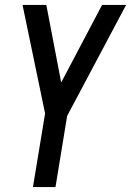

<svg xmlns="http://www.w3.org/2000/svg" viewBox="-20 -540 540 775"><path d="M113 215 162 -82 71 -520H167L227 -207L392 -520H489L251 -72L204 215Z"/></svg>

Font: Iosevka SS04 Medium
Style: Italic
Weight: 500
Italic angle: -9°
Monospace: yes
Designer: Belleve Invis
Foundry: Belleve Invis
Version: Version 19.0.0; ttfautohint (v1.8.4)